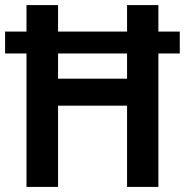

<svg xmlns="http://www.w3.org/2000/svg" viewBox="-21 -734 726 754"><path d="M83 0V-524H-1V-610H83V-714H207V-610H478V-714H601V-610H685V-524H601V0H478V-319H207V0ZM207 -425H478V-524H207Z"/></svg>

Font: Noto Sans Sinhala SemiCondensed SemiBold
Style: Regular
Weight: 600
Width: 4
Designer: Jelle Bosma - Monotype Design Team
Foundry: Monotype Imaging Inc.
Version: Version 2.006; ttfautohint (v1.8.4.7-5d5b)